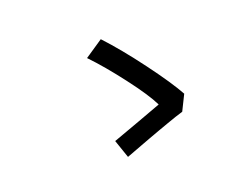

<svg xmlns="http://www.w3.org/2000/svg" viewBox="-95 -794 1145 916"><g transform="rotate(-20 478.0 -336.0)"><path d="M730.8 -164.1Q713.8 -159.1 691.9 -151.8Q670.1 -144.5 643.5 -134.9Q616.8 -125.4 595 -117.5Q573.2 -109.7 541.7 -98Q510.3 -86.3 494.7 -80.4Q479 -74.6 449 -63.2Q419 -51.8 414.1 -50.1L382.5 -142Q419.7 -154.8 521.7 -192.5Q623.6 -230.1 637.1 -235.1Q609.4 -292.3 533 -392.4Q456.7 -492.5 391.7 -560L484 -622.2Q559.3 -541.5 645.6 -425.6Q731.9 -309.7 769.2 -241.8Z"/></g></svg>

Font: Karasuma Gothic
Style: Medium Italic
Weight: 500
Italic angle: 9.39998°
Designer: Rasmus Andersson / Ryoko Nishizuka
Foundry: Genbu
Version: Version 1.00